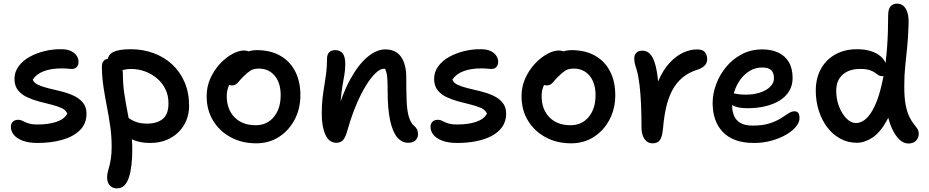

<svg xmlns="http://www.w3.org/2000/svg" viewBox="-20 -780 5131 1061"><path d="M188 10Q137 10 104 -3Q71 -16 55.5 -36Q40 -56 40 -79Q40 -96 50.5 -107Q61 -118 81 -118Q92 -118 100.5 -114Q109 -110 119.5 -105Q130 -100 145.5 -96Q161 -92 186 -92Q248 -92 291.5 -106.5Q335 -121 352 -152Q344 -172 320 -183Q296 -194 263 -202Q230 -210 194.5 -219.5Q159 -229 128.5 -243.5Q98 -258 79 -282Q60 -306 60 -344Q60 -383 83 -414Q106 -445 144 -466Q182 -487 228 -498Q274 -509 320 -508Q351 -508 372 -498Q393 -488 403.5 -472Q414 -456 414 -439Q414 -421 404.5 -410Q395 -399 376 -399Q367 -399 359.5 -400Q352 -401 343 -401.5Q334 -402 319 -402Q263 -402 222 -386.5Q181 -371 161 -340Q167 -322 191 -311Q215 -300 248.5 -292Q282 -284 318.5 -275Q355 -266 386.5 -251.5Q418 -237 438 -213Q458 -189 458 -152Q458 -96 421 -60Q384 -24 323 -7Q262 10 188 10Z M809 10Q758 10 717 -6.5Q676 -23 652 -49Q628 -75 628 -105Q628 -119 636.5 -129.5Q645 -140 659 -140Q671 -140 681.5 -133.5Q692 -127 705.5 -118.5Q719 -110 740 -103.5Q761 -97 795 -97Q847 -97 879 -122.5Q911 -148 911 -209Q911 -253 894 -287.5Q877 -322 847.5 -347Q818 -372 781 -385.5Q744 -399 704 -399Q684 -399 665.5 -394.5Q647 -390 630 -390Q615 -390 602.5 -397Q590 -404 582.5 -416.5Q575 -429 575 -443Q575 -477 606 -492.5Q637 -508 703 -508Q770 -508 828.5 -486.5Q887 -465 931 -424.5Q975 -384 1000 -326Q1025 -268 1025 -195Q1025 -151 1009.5 -114Q994 -77 965.5 -49Q937 -21 897.5 -5.5Q858 10 809 10ZM627 261Q612 261 599.5 254.5Q587 248 579.5 234.5Q572 221 572 200Q572 183 576 169Q580 155 584.5 137.5Q589 120 593 94.5Q597 69 597 29Q597 -26 589.5 -79.5Q582 -133 571.5 -186.5Q561 -240 552.5 -295Q544 -350 543 -406Q542 -423 547 -434Q552 -445 561.5 -450.5Q571 -456 584 -456Q605 -456 621.5 -444.5Q638 -433 648.5 -414.5Q659 -396 659 -374Q659 -315 667 -262Q675 -209 685 -158.5Q695 -108 703 -58Q711 -8 711 46Q711 92 706.5 131.5Q702 171 692.5 200Q683 229 667 245Q651 261 627 261Z M1396 12Q1317 12 1255 -21.5Q1193 -55 1157.5 -113.5Q1122 -172 1122 -248Q1122 -302 1143 -348Q1164 -394 1196.5 -428.5Q1229 -463 1264.5 -482Q1300 -501 1328 -501Q1341 -501 1351.5 -497Q1362 -493 1368 -485Q1374 -477 1374 -463Q1374 -437 1363.5 -417.5Q1353 -398 1321 -384Q1292 -368 1272.5 -347.5Q1253 -327 1243 -302.5Q1233 -278 1233 -249Q1233 -176 1276 -132Q1319 -88 1393 -88Q1455 -88 1493 -133.5Q1531 -179 1531 -254Q1531 -322 1498 -361.5Q1465 -401 1410 -401Q1381 -401 1363 -389Q1345 -377 1325 -357Q1310 -342 1301 -331Q1292 -320 1283.5 -314Q1275 -308 1261 -308Q1245 -308 1235 -318.5Q1225 -329 1225 -356Q1225 -380 1240 -406Q1255 -432 1279.5 -454Q1304 -476 1335 -489.5Q1366 -503 1398 -503Q1474 -503 1528 -472.5Q1582 -442 1611 -386Q1640 -330 1640 -254Q1640 -179 1608 -118.5Q1576 -58 1521 -23Q1466 12 1396 12Z M2235 9Q2201 9 2175.5 -20.5Q2150 -50 2136 -113.5Q2122 -177 2122 -279Q2122 -319 2120.5 -343.5Q2119 -368 2114.5 -383Q2110 -398 2102.5 -407.5Q2095 -417 2083 -427Q2105 -428 2120 -422.5Q2135 -417 2143 -403.5Q2151 -390 2150 -364Q2135 -386 2125 -393Q2115 -400 2101 -400Q2081 -400 2055.5 -376Q2030 -352 2002.5 -307.5Q1975 -263 1949 -201.5Q1923 -140 1902 -67Q1891 -24 1877 -7.5Q1863 9 1839 9Q1798 9 1778 -36Q1758 -81 1758 -151Q1758 -201 1762.5 -238.5Q1767 -276 1772.5 -308.5Q1778 -341 1782.5 -375.5Q1787 -410 1787 -454Q1787 -478 1798.5 -490.5Q1810 -503 1833 -503Q1859 -503 1873.5 -485Q1888 -467 1888 -426Q1888 -395 1883 -366.5Q1878 -338 1872.5 -305.5Q1867 -273 1863 -229Q1859 -185 1861 -123L1837 -141Q1871 -261 1916 -342.5Q1961 -424 2011 -465.5Q2061 -507 2109 -507Q2168 -507 2196.5 -465.5Q2225 -424 2225 -353Q2225 -278 2227 -224.5Q2229 -171 2238.5 -137Q2248 -103 2268 -85Q2280 -75 2285 -64Q2290 -53 2290 -37Q2290 -19 2276.5 -5Q2263 9 2235 9Z M2507 10Q2456 10 2423 -3Q2390 -16 2374.5 -36Q2359 -56 2359 -79Q2359 -96 2369.5 -107Q2380 -118 2400 -118Q2411 -118 2419.5 -114Q2428 -110 2438.5 -105Q2449 -100 2464.5 -96Q2480 -92 2505 -92Q2567 -92 2610.5 -106.5Q2654 -121 2671 -152Q2663 -172 2639 -183Q2615 -194 2582 -202Q2549 -210 2513.5 -219.5Q2478 -229 2447.5 -243.5Q2417 -258 2398 -282Q2379 -306 2379 -344Q2379 -383 2402 -414Q2425 -445 2463 -466Q2501 -487 2547 -498Q2593 -509 2639 -508Q2670 -508 2691 -498Q2712 -488 2722.5 -472Q2733 -456 2733 -439Q2733 -421 2723.5 -410Q2714 -399 2695 -399Q2686 -399 2678.5 -400Q2671 -401 2662 -401.5Q2653 -402 2638 -402Q2582 -402 2541 -386.5Q2500 -371 2480 -340Q2486 -322 2510 -311Q2534 -300 2567.5 -292Q2601 -284 2637.5 -275Q2674 -266 2705.5 -251.5Q2737 -237 2757 -213Q2777 -189 2777 -152Q2777 -110 2755.5 -79Q2734 -48 2696.5 -28.5Q2659 -9 2610.5 0.5Q2562 10 2507 10Z M3136 12Q3057 12 2995 -21.5Q2933 -55 2897.5 -113.5Q2862 -172 2862 -248Q2862 -302 2883 -348Q2904 -394 2936.5 -428.5Q2969 -463 3004.5 -482Q3040 -501 3068 -501Q3081 -501 3091.5 -497Q3102 -493 3108 -485Q3114 -477 3114 -463Q3114 -437 3103.5 -417.5Q3093 -398 3061 -384Q3032 -368 3012.5 -347.5Q2993 -327 2983 -302.5Q2973 -278 2973 -249Q2973 -176 3016 -132Q3059 -88 3133 -88Q3195 -88 3233 -133.5Q3271 -179 3271 -254Q3271 -322 3238 -361.5Q3205 -401 3150 -401Q3121 -401 3103 -389Q3085 -377 3065 -357Q3050 -342 3041 -331Q3032 -320 3023.5 -314Q3015 -308 3001 -308Q2985 -308 2975 -318.5Q2965 -329 2965 -356Q2965 -380 2980 -406Q2995 -432 3019.5 -454Q3044 -476 3075 -489.5Q3106 -503 3138 -503Q3214 -503 3268 -472.5Q3322 -442 3351 -386Q3380 -330 3380 -254Q3380 -179 3348 -118.5Q3316 -58 3261 -23Q3206 12 3136 12Z M3585 12Q3567 12 3553.5 1Q3540 -10 3532.5 -29.5Q3525 -49 3525 -74Q3525 -141 3522.5 -201Q3520 -261 3514 -311Q3508 -361 3498 -395Q3490 -419 3487.5 -431.5Q3485 -444 3485 -458Q3485 -476 3496 -488Q3507 -500 3531 -500Q3552 -500 3569 -485Q3586 -470 3598 -433.5Q3610 -397 3616.5 -333Q3623 -269 3622 -170L3581 -187Q3592 -273 3618.5 -334Q3645 -395 3680.5 -433Q3716 -471 3755 -489Q3794 -507 3832 -507Q3863 -507 3875.5 -491.5Q3888 -476 3888 -453Q3888 -435 3876.5 -420.5Q3865 -406 3837 -396Q3785 -380 3750 -350Q3715 -320 3693.5 -278Q3672 -236 3660.5 -184Q3649 -132 3644 -71Q3641 -38 3634 -20Q3627 -2 3615 5Q3603 12 3585 12Z M4146 10Q4087 10 4044 -6Q4001 -22 3973 -52Q3945 -82 3931.5 -122Q3918 -162 3918 -210Q3918 -262 3937.5 -314.5Q3957 -367 3993 -410.5Q4029 -454 4079.5 -480.5Q4130 -507 4192 -507Q4243 -507 4280.5 -489.5Q4318 -472 4339 -437Q4360 -402 4360 -349Q4360 -308 4341 -276.5Q4322 -245 4287.5 -224Q4253 -203 4208 -192.5Q4163 -182 4110 -182Q4052 -182 4026.5 -199.5Q4001 -217 4001 -239Q4001 -251 4007 -257.5Q4013 -264 4028 -264Q4039 -264 4055 -260.5Q4071 -257 4100 -257Q4145 -257 4180 -268.5Q4215 -280 4236 -300.5Q4257 -321 4257 -347Q4257 -377 4242 -392Q4227 -407 4192 -407Q4155 -407 4125 -389.5Q4095 -372 4072.5 -342Q4050 -312 4038 -274Q4026 -236 4026 -195Q4026 -164 4037 -139Q4048 -114 4072.5 -100Q4097 -86 4139 -86Q4195 -86 4232 -98Q4269 -110 4294 -125.5Q4319 -141 4336.5 -153Q4354 -165 4370 -165Q4385 -165 4391.5 -155.5Q4398 -146 4398 -126Q4398 -104 4378.5 -80Q4359 -56 4324.5 -36Q4290 -16 4244.5 -3Q4199 10 4146 10Z M4715 9Q4665 9 4623 -14Q4581 -37 4551 -77Q4521 -117 4504.5 -169Q4488 -221 4488 -279Q4488 -348 4516.5 -399.5Q4545 -451 4596.5 -479.5Q4648 -508 4716 -508Q4767 -508 4804 -493.5Q4841 -479 4861 -453.5Q4881 -428 4881 -393Q4881 -378 4873.5 -368.5Q4866 -359 4855 -359Q4843 -359 4834 -365Q4825 -371 4814 -379Q4803 -387 4784.5 -393Q4766 -399 4734 -399Q4671 -399 4636 -367Q4601 -335 4601 -279Q4601 -231 4617 -190.5Q4633 -150 4658 -125Q4683 -100 4709 -100Q4761 -100 4801 -169.5Q4841 -239 4864.5 -372Q4888 -505 4888 -695Q4888 -730 4901.5 -745Q4915 -760 4937 -760Q4968 -760 4985.5 -731.5Q5003 -703 5001 -649Q4999 -578 4993.5 -523Q4988 -468 4982.5 -416.5Q4977 -365 4977 -302Q4977 -239 4985 -199Q4993 -159 5005 -135Q5017 -111 5028.5 -96.5Q5040 -82 5048.5 -70Q5057 -58 5057 -41Q5057 -18 5042 -2.5Q5027 13 4999 13Q4973 13 4950 -9Q4927 -31 4909.5 -69Q4892 -107 4883 -155.5Q4874 -204 4875 -257L4934 -274Q4913 -171 4877.5 -108.5Q4842 -46 4799.5 -18.5Q4757 9 4715 9Z"/></svg>

Font: Shantell Sans Medium
Style: Regular
Weight: 500
Designer: Stephen Nixon, Anya Danilova, Shantell Martin
Foundry: Arrow Type
Version: Version 1.011;[c5ecc13dd]